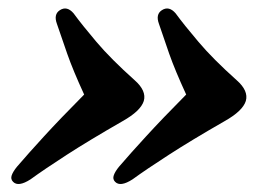

<svg xmlns="http://www.w3.org/2000/svg" viewBox="-20 -483 656 462"><path d="M571.5 -240Q564 -216 520.5 -191.5Q439.5 -145 385.8 -110.2Q332 -75.5 299 -51.5Q269.5 -32.5 257 -45.5Q250.5 -52 253.8 -61.2Q257 -70.5 266.5 -82Q293.5 -113.5 331.8 -155.2Q370 -197 428 -255.5Q401.5 -313 387.2 -353.5Q373 -394 362.5 -425.5Q354 -448.5 369.5 -458.5Q386.5 -469.5 402.5 -451Q423 -423 457.8 -382Q492.5 -341 549.5 -290Q578.5 -264.5 571.5 -240ZM326 -240Q318.5 -216 275 -191.5Q194 -145 140.2 -110.2Q86.5 -75.5 53.5 -51.5Q24 -32.5 11.5 -45.5Q5 -52 8.2 -61.2Q11.5 -70.5 21 -82Q48 -113.5 86.2 -155.2Q124.5 -197 182.5 -255.5Q156 -313 141.8 -353.5Q127.5 -394 117 -425.5Q108.5 -448.5 124 -458.5Q141 -469.5 157 -451Q177.5 -423 212.2 -382Q247 -341 304 -290Q333 -264.5 326 -240Z"/></svg>

Font: Fraunces 9pt S000
Style: Bold Italic
Weight: 700
Italic angle: -16°
Version: Version 1.000; ttfautohint (v1.8.3)